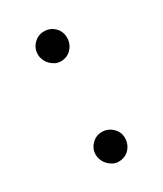

<svg xmlns="http://www.w3.org/2000/svg" viewBox="-96 -357 340 400"><g transform="rotate(-30 74.5 -156.5)"><path d="M73.2 -313Q88.4 -313 98.6 -303Q108.9 -293 108.9 -277.8Q108.9 -262.7 98.9 -252Q88.9 -241.2 73.2 -241.2Q65.9 -241.2 59.8 -244.4Q53.7 -247.6 48.8 -252.7Q43.9 -257.8 41.3 -264.4Q38.6 -271 38.6 -277.8Q38.6 -292 48.8 -302.5Q59.1 -313 73.2 -313ZM73.2 -71.3Q87.4 -71.3 98.1 -61.3Q108.9 -51.3 108.9 -36.6Q108.9 -21.5 98.9 -10.7Q88.9 0 73.2 0Q65.9 0 59.8 -3.2Q53.7 -6.3 48.8 -11.5Q43.9 -16.6 41.3 -23.2Q38.6 -29.8 38.6 -36.6Q38.6 -50.8 48.8 -61Q59.1 -71.3 73.2 -71.3Z"/></g></svg>

Font: CAT Linz
Style: Regular
Weight: 400
Designer: Peter Wiegel
Foundry: Peter Wiegel
Version: Version 1.08